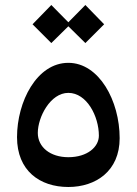

<svg xmlns="http://www.w3.org/2000/svg" viewBox="-20 -740 546 767"><path d="M253 7C362 7 458 -56 458 -188C458 -337 376 -489 253 -489C127 -489 48 -334 48 -192C48 -58 139 7 253 7ZM110 -643 185 -568 253 -635 321 -568 396 -643 321 -720 253 -651 185 -720ZM131 -209C131 -272 181 -369 253 -369C327 -369 375 -275 375 -198C375 -153 329 -112 253 -112C181 -112 131 -152 131 -209Z"/></svg>

Font: Wafeq Semi Bold
Style: Regular
Weight: 600
Designer: Rasmus Andersson & Azza Alameddine
Foundry: Google & TypeTogether
Version: Version 3.000;January 28, 2025;FontCreator 15.0.0.3014 64-bi